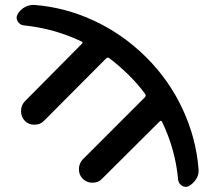

<svg xmlns="http://www.w3.org/2000/svg" viewBox="-20 -761 858 771"><path d="M777.3 -82Q779.3 -60.5 768.1 -42.5Q756.8 -24.4 738.3 -13.7Q724.6 -6.8 710.9 -15.1Q697.3 -23.4 695.3 -39.1Q684.6 -160.2 630.9 -271.5Q627 -279.3 621.1 -273.4L389.6 -43Q375 -27.3 351.6 -27.3Q328.1 -27.3 312.5 -43Q296.9 -58.6 296.9 -81.1Q296.9 -103.5 311.5 -120.1L561.5 -370.1Q567.4 -376 563.5 -382.8Q535.2 -421.9 496.6 -460Q458 -498 418.9 -527.3Q412.1 -532.2 406.2 -526.4L157.2 -276.4Q142.6 -260.7 118.7 -260.3Q94.7 -259.8 79.6 -275.9Q64.5 -292 64.5 -314.9Q64.5 -337.9 79.1 -353.5L308.6 -585Q314.5 -590.8 308.6 -593.8Q199.2 -646.5 75.2 -659.2Q59.6 -661.1 51.3 -674.8Q43 -688.5 49.8 -702.1Q59.6 -720.7 78.1 -731.4Q96.7 -742.2 118.2 -741.2Q243.2 -731.4 358.9 -677.2Q474.6 -623 566.9 -531.2Q659.2 -439.5 713.4 -322.8Q767.6 -206.1 777.3 -82Z"/></svg>

Font: Rounded Mgen+ 2p medium
Style: Regular
Weight: 500
Designer: [Source Han Sans]
Ryoko NISHIZUKA  (kana & ideographs); Paul D. Hunt (Latin, Greek & Cyrillic); Wenlong ZHANG  (bopomofo
Version: Version 1.059.20150602